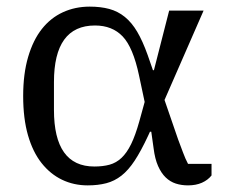

<svg xmlns="http://www.w3.org/2000/svg" viewBox="-20 -548 686 580"><path d="M619 -18Q608 -4 590 4Q572 12 548 12Q528 12 511 6.5Q494 1 480.5 -12Q467 -25 457.5 -46.5Q448 -68 444 -100L437 -150H433L427 -137Q406 -92 387 -63Q368 -34 347 -17.5Q326 -1 301 5.5Q276 12 245 12Q203 12 167.5 -5Q132 -22 105.5 -55.5Q79 -89 64.5 -139.5Q50 -190 50 -258Q50 -325 65 -376Q80 -427 106.5 -460.5Q133 -494 170 -511Q207 -528 251 -528Q284 -528 310 -521Q336 -514 357 -497Q378 -480 394.5 -452Q411 -424 426 -382L442 -336H445L491 -516H595L477 -246L518 -127Q526 -106 533 -87Q540 -68 548 -53H619ZM400 -320Q382 -405 350.5 -438Q319 -471 267 -471Q143 -471 143 -300V-216Q143 -45 265 -45Q291 -45 311 -50.5Q331 -56 347 -71Q363 -86 376 -112.5Q389 -139 401 -182L417 -240Z"/></svg>

Font: IBM Plex Serif
Style: Regular
Weight: 400
Designer: Mike Abbink, Paul van der Laan, Pieter van Rosmalen
Foundry: Bold Monday
Version: Version 3.001